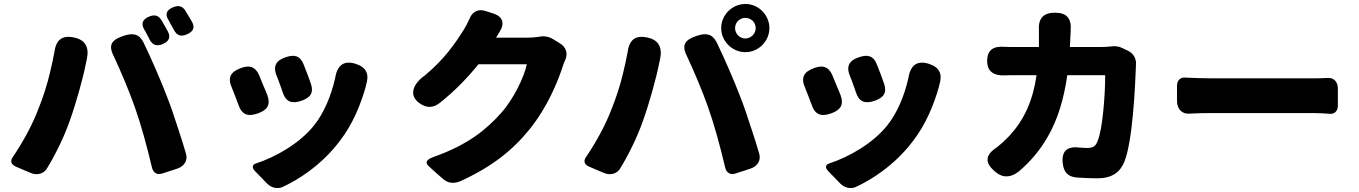

<svg xmlns="http://www.w3.org/2000/svg" viewBox="-20 -865 6850 968"><path d="M813 -730C806 -742 800 -754 793 -765C778 -788 759 -792 733 -782C698 -768 689 -745 709 -713C713 -707 717 -700 720 -693C725 -684 730 -675 734 -666C749 -637 771 -630 801 -643C833 -657 842 -678 825 -709C821 -716 817 -723 813 -730ZM935 -777C928 -789 921 -801 914 -812C899 -835 880 -839 854 -829C820 -815 810 -794 830 -763C834 -756 838 -748 842 -741C847 -732 852 -723 857 -714C872 -685 893 -679 923 -692C954 -706 964 -725 948 -755C944 -762 939 -770 935 -777ZM232 -499C217 -435 197 -374 174 -317C145 -239 96 -149 45 -74C30 -54 36 -35 60 -25L104 -6L135 7C168 21 200 10 215 -13C258 -82 304 -176 332 -257C363 -343 399 -472 413 -545C414 -550 415 -556 417 -563C431 -623 413 -664 353 -676C292 -689 262 -663 254 -601C248 -567 240 -533 232 -499ZM879 -214C859 -277 838 -338 821 -380C794 -452 744 -567 704 -650C682 -694 652 -700 605 -685C546 -666 524 -641 552 -585C589 -506 632 -404 659 -327C692 -234 720 -130 746 -21C752 6 772 18 797 10L844 -5L874 -15C910 -27 927 -57 918 -89C907 -128 893 -172 879 -214Z M1530 -491C1523 -508 1516 -526 1510 -542C1493 -584 1465 -591 1422 -577C1371 -561 1355 -531 1375 -482C1381 -469 1386 -454 1391 -440C1396 -427 1401 -413 1405 -400C1421 -351 1451 -340 1500 -357C1546 -373 1563 -398 1547 -444C1542 -459 1536 -475 1530 -491ZM1537 -1C1594 -43 1648 -94 1693 -154C1758 -238 1799 -338 1825 -432C1825 -433 1825 -433 1825 -434C1843 -489 1829 -525 1774 -543C1711 -563 1679 -534 1669 -468C1649 -380 1612 -294 1565 -235C1493 -143 1371 -74 1271 -41C1252 -36 1248 -20 1266 -2L1299 32L1327 61C1348 82 1379 89 1404 78C1449 57 1494 31 1537 -1ZM1308 -433C1301 -451 1293 -470 1286 -487C1267 -529 1238 -538 1195 -522C1141 -503 1126 -472 1150 -420C1155 -408 1160 -395 1165 -382C1171 -367 1177 -351 1182 -337C1199 -286 1231 -275 1282 -294C1329 -311 1345 -338 1328 -385C1322 -401 1315 -417 1308 -433Z M2180 8 2216 39C2238 58 2268 63 2302 48C2458 -23 2563 -106 2649 -212C2739 -323 2792 -452 2818 -533C2821 -542 2824 -550 2828 -559C2845 -592 2836 -627 2802 -647L2768 -668C2749 -680 2721 -685 2701 -680C2681 -677 2659 -675 2639 -675H2481C2486 -684 2492 -694 2499 -705C2526 -747 2514 -781 2470 -796L2426 -810C2392 -821 2361 -807 2347 -770C2337 -748 2326 -727 2317 -713C2277 -650 2222 -567 2121 -484C2065 -444 2038 -387 2093 -346C2129 -320 2162 -319 2197 -346C2269 -403 2336 -471 2392 -541H2514H2636C2623 -477 2569 -365 2507 -296C2432 -212 2341 -136 2167 -74C2126 -60 2123 -44 2143 -26Z M3775 -760C3784 -751 3790 -738 3790 -723C3790 -695 3766 -671 3738 -671C3709 -671 3686 -695 3686 -723C3686 -738 3692 -751 3701 -760C3710 -769 3724 -775 3738 -775C3752 -775 3765 -769 3775 -760ZM3652 -809C3630 -787 3616 -757 3616 -723C3616 -690 3630 -660 3652 -638C3674 -616 3704 -602 3738 -602C3804 -602 3859 -657 3859 -723C3859 -790 3804 -845 3738 -845C3705 -845 3674 -831 3652 -809ZM3122 -499C3107 -435 3087 -374 3064 -317C3035 -239 2986 -149 2935 -74C2920 -54 2926 -35 2950 -25L2994 -6L3025 7C3058 21 3090 10 3105 -13C3148 -82 3194 -176 3222 -257C3253 -343 3289 -472 3303 -545C3304 -550 3305 -556 3307 -563C3321 -623 3303 -664 3243 -676C3182 -689 3152 -663 3144 -601C3138 -567 3130 -533 3122 -499ZM3769 -214C3749 -277 3728 -338 3711 -380C3684 -452 3634 -567 3594 -650C3572 -694 3542 -700 3495 -685C3436 -666 3414 -641 3442 -585C3479 -506 3522 -404 3549 -327C3582 -234 3610 -130 3636 -21C3642 6 3662 18 3687 10L3734 -5L3764 -15C3800 -27 3817 -57 3808 -89C3797 -128 3783 -172 3769 -214Z M4420 -491C4413 -508 4406 -526 4400 -542C4383 -584 4355 -591 4312 -577C4261 -561 4245 -531 4265 -482C4271 -469 4276 -454 4281 -440C4286 -427 4291 -413 4295 -400C4311 -351 4341 -340 4390 -357C4436 -373 4453 -398 4437 -444C4432 -459 4426 -475 4420 -491ZM4427 -1C4484 -43 4538 -94 4583 -154C4648 -238 4689 -338 4715 -432C4715 -433 4715 -433 4715 -434C4733 -489 4719 -525 4664 -543C4601 -563 4569 -534 4559 -468C4539 -380 4502 -294 4455 -235C4383 -143 4261 -74 4161 -41C4142 -36 4138 -20 4156 -2L4189 32L4217 61C4238 82 4269 89 4294 78C4339 57 4384 31 4427 -1ZM4198 -433C4191 -451 4183 -470 4176 -487C4157 -529 4128 -538 4085 -522C4031 -503 4016 -472 4040 -420C4045 -408 4050 -395 4055 -382C4061 -367 4067 -351 4072 -337C4089 -286 4121 -275 4172 -294C4219 -311 4235 -338 4218 -385C4212 -401 4205 -417 4198 -433Z M5262 -175C5312 -261 5343 -362 5361 -486H5456H5552C5552 -379 5538 -209 5514 -155C5505 -130 5494 -119 5461 -119C5449 -119 5437 -120 5423 -121C5361 -129 5331 -104 5338 -42C5343 3 5363 26 5409 30C5441 32 5476 34 5512 34C5586 34 5627 4 5649 -50C5690 -153 5703 -421 5707 -533C5707 -534 5707 -534 5707 -535C5711 -567 5695 -596 5667 -609L5638 -623C5622 -631 5601 -634 5583 -631C5565 -629 5547 -628 5531 -628H5374L5378 -709C5378 -710 5378 -710 5378 -711C5383 -771 5359 -801 5299 -801C5237 -801 5213 -769 5218 -707C5218 -707 5218 -706 5218 -706V-628H5095C5080 -628 5062 -628 5043 -629C4988 -633 4957 -613 4957 -558C4957 -504 4991 -483 5045 -485C5065 -486 5083 -486 5095 -486H5206C5188 -363 5147 -261 5062 -173C5045 -155 5026 -138 5007 -123C4945 -83 4943 -44 5000 3C5038 34 5078 30 5117 -1C5178 -53 5225 -110 5262 -175Z M6725 -382V-419C6725 -454 6703 -474 6674 -472C6652 -471 6627 -470 6604 -470C6508 -470 6224 -470 6084 -470C6048 -470 5994 -472 5952 -474C5931 -475 5914 -459 5914 -432V-382V-356C5914 -315 5940 -290 5974 -292C6010 -294 6050 -295 6084 -295C6223 -295 6507 -295 6604 -295C6630 -295 6662 -293 6688 -291C6708 -290 6725 -306 6725 -332Z"/></svg>

Font: GenSenRounded2 TW H
Style: Regular
Weight: 900
Version: Version 2.100;PS 2.1;hotconv 16.6.51;makeotf.lib2.5.65220 DE